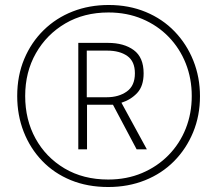

<svg xmlns="http://www.w3.org/2000/svg" viewBox="-20 -742 871 770"><path d="M414 8Q331 8 264 -19.5Q197 -47 149 -97Q101 -147 75 -213.5Q49 -280 49 -357Q49 -438 77 -505Q105 -572 155 -621Q205 -670 271.5 -696Q338 -722 416 -722Q497 -722 564.5 -694Q632 -666 680.5 -615.5Q729 -565 755.5 -498.5Q782 -432 782 -356Q782 -278 754.5 -211.5Q727 -145 678 -95.5Q629 -46 561.5 -19Q494 8 414 8ZM414 -22Q488 -22 549.5 -48Q611 -74 656 -120Q701 -166 725 -226.5Q749 -287 749 -357Q749 -427 725 -487.5Q701 -548 656.5 -594Q612 -640 550.5 -666Q489 -692 415 -692Q317 -692 242 -648Q167 -604 124 -528.5Q81 -453 81 -357Q81 -262 122.5 -186.5Q164 -111 239 -66.5Q314 -22 414 -22ZM294 -143V-570H413Q477 -570 516.5 -541Q556 -512 556 -448Q556 -397 530.5 -369.5Q505 -342 467 -330L569 -143H528L433 -322H329V-143ZM408 -352Q456 -352 488.5 -375Q521 -398 521 -448Q521 -496 490.5 -517.5Q460 -539 410 -539H328V-352Z"/></svg>

Font: Noto Sans Khmer UI Condensed ExtraLight
Style: Regular
Weight: 200
Width: 3
Designer: Danh Hong and the Monotype Design Team
Foundry: Monotype Imaging Inc.
Version: Version 2.002; ttfautohint (v1.8.4.7-5d5b)